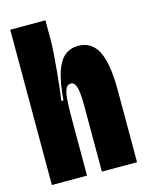

<svg xmlns="http://www.w3.org/2000/svg" viewBox="-106 -746 621 812"><g transform="rotate(-15 205.0 -340.0)"><path d="M19 0V-304V-680H173V-592Q173 -568 170.5 -533.5Q168 -499 164.5 -461.5Q161 -424 157 -390Q153 -356 150 -333H159Q165 -412 180.5 -457Q196 -502 220.5 -521Q245 -540 278 -540Q337 -540 364.5 -486Q392 -432 392 -315V0H238V-288Q238 -345 231 -369.5Q224 -394 207 -394Q191 -394 184 -376.5Q177 -359 175 -327Q173 -295 173 -252V0Z"/></g></svg>

Font: Bricolage Grotesque 96pt ExtraBold Condensed
Style: Regular
Weight: 800
Width: 3
Version: Version 1.001;gftools[0.9.33.dev8+g029e19f]